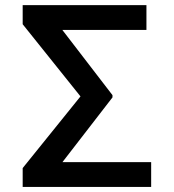

<svg xmlns="http://www.w3.org/2000/svg" viewBox="-20 -736 685 756"><path d="M575.2 -97.7Q575.2 -73.2 575.2 0Q460.9 0 115.2 0Q115.2 -24.4 115.2 -97.7Q230.5 -97.7 575.2 -97.7ZM556.6 -715.8Q556.6 -691.4 556.6 -618.2Q445.3 -618.2 109.4 -618.2Q109.4 -642.6 109.4 -715.8Q220.7 -715.8 556.6 -715.8ZM422.9 -361.3Q422.9 -359.4 422.9 -352.5Q354.5 -264.6 150.4 0Q129.9 0 69.3 0Q69.3 -18.6 69.3 -74.2Q126 -144.5 296.9 -356.4Q239.3 -427.7 69.3 -640.6Q69.3 -659.2 69.3 -715.8Q88.9 -715.8 150.4 -715.8Q218.8 -627 422.9 -361.3Z"/></svg>

Font: DeepSea
Style: Medium
Weight: 500
Designer: Stem
Version: Version 3.019;git-0a5106e0b